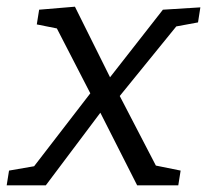

<svg xmlns="http://www.w3.org/2000/svg" viewBox="-50 -554 619 574"><path d="M542 -487 477 -475 308 -267 416 -59 490 -44 483 0H360L250 -217L87 0H-30L-23 -44L52 -57L220 -275L120 -469L60 -481L67 -525L174 -534L279 -323L437 -525L549 -532Z"/></svg>

Font: Bitter Pro
Style: Italic
Weight: 400
Italic angle: -9°
Designer: Sol Matas, and Bitter project Authors
Foundry: Sol Matas
Version: Version 1.010